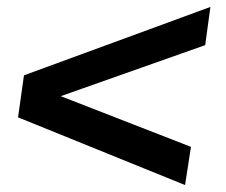

<svg xmlns="http://www.w3.org/2000/svg" viewBox="-20 -531 650 553"><path d="M513 2 32 -193 49 -314 586 -511 571 -401 155 -254 530 -108Z"/></svg>

Font: Chivo SemiBold
Style: Italic
Weight: 600
Italic angle: -8.05°
Designer: Hector Gatti
Foundry: Omnibus-Type
Version: Version 2.002